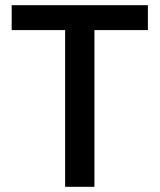

<svg xmlns="http://www.w3.org/2000/svg" viewBox="-20 -720 615 740"><path d="M231 0V-604H25V-700H550V-604H344V0Z"/></svg>

Font: Rethink Sans SemiBold
Style: Regular
Weight: 600
Designer: The Rethink Sans project authors (Hans Thiessen). DM Sans designed by Colophon Foundry.
Foundry: Rethink Communications LLC
Version: Version 1.001